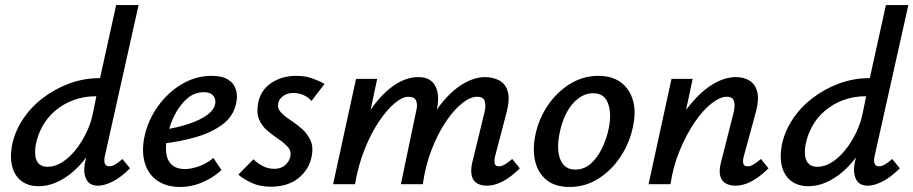

<svg xmlns="http://www.w3.org/2000/svg" viewBox="-20 -731 3625 762"><path d="M133 8Q93 8 66 -12Q39 -32 29 -68Q19 -104 27 -151Q37 -205 68.5 -254Q100 -303 147.5 -340Q195 -377 253.5 -399Q312 -421 377 -421L441 -711H530L396 -111Q392 -93 396 -82Q400 -71 414 -71Q424 -71 436.5 -78Q449 -85 466 -100L496 -63Q460 -27 427 -10.5Q394 6 369 6Q345 6 332 -6.5Q319 -19 315.5 -42Q312 -65 319 -93L352 -243L399 -277Q384 -214 356.5 -161.5Q329 -109 292.5 -71Q256 -33 215 -12.5Q174 8 133 8ZM169 -69Q198 -69 226.5 -87Q255 -105 279.5 -135.5Q304 -166 322 -203Q340 -240 348 -278L369 -381L414 -349H361Q312 -349 271 -333.5Q230 -318 198.5 -291Q167 -264 147.5 -228Q128 -192 121 -151Q118 -130 120.5 -111Q123 -92 135 -80.5Q147 -69 169 -69Z M695 11Q641 11 604.5 -14Q568 -39 554.5 -85Q541 -131 554 -192Q568 -255 607 -309.5Q646 -364 701.5 -397Q757 -430 820 -430Q862 -430 885.5 -415Q909 -400 916.5 -374.5Q924 -349 917 -320Q906 -269 863 -237Q820 -205 758 -187Q696 -169 626 -161L630 -216Q686 -225 729.5 -239.5Q773 -254 800.5 -273.5Q828 -293 833 -315Q836 -324 834 -335.5Q832 -347 821.5 -356Q811 -365 789 -365Q752 -365 723.5 -340.5Q695 -316 675 -278Q655 -240 646 -198Q636 -157 639.5 -125.5Q643 -94 662 -77Q681 -60 714 -60Q738 -60 768.5 -70.5Q799 -81 827 -104L859 -56Q836 -35 809 -20Q782 -5 753.5 3Q725 11 695 11Z M1055 10Q1011 10 978 -5.5Q945 -21 926 -38L986 -99Q999 -85 1021 -73Q1043 -61 1069 -61Q1095 -61 1111.5 -75.5Q1128 -90 1132 -109Q1137 -131 1123 -147Q1109 -163 1086 -178.5Q1063 -194 1041 -212.5Q1019 -231 1008 -257.5Q997 -284 1005 -324Q1015 -374 1057 -402Q1099 -430 1155 -430Q1191 -430 1219 -420Q1247 -410 1268 -398L1216 -330Q1204 -345 1185 -353.5Q1166 -362 1144 -362Q1119 -362 1103 -349.5Q1087 -337 1084 -321Q1080 -301 1094.5 -285.5Q1109 -270 1132.5 -254.5Q1156 -239 1178 -220Q1200 -201 1212.5 -173.5Q1225 -146 1216 -106Q1205 -56 1163 -23Q1121 10 1055 10Z M1912 6Q1890 6 1874 -3Q1858 -12 1852.5 -32.5Q1847 -53 1854 -85L1903 -286Q1909 -311 1904 -329Q1899 -347 1873 -347Q1847 -347 1815 -322Q1783 -297 1751.5 -251Q1720 -205 1694.5 -141Q1669 -77 1658 0H1596Q1618 -105 1653 -185Q1688 -265 1730 -318Q1772 -371 1817.5 -398Q1863 -425 1905 -425Q1936 -425 1961 -412Q1986 -399 1995 -368.5Q2004 -338 1991 -287L1945 -111Q1941 -93 1943.5 -82Q1946 -71 1960 -71Q1971 -71 1983 -78Q1995 -85 2013 -100L2043 -63Q2009 -29 1976 -11.5Q1943 6 1912 6ZM1302 0 1393 -418H1477L1388 0ZM1334 0Q1354 -94 1386 -172Q1418 -250 1459 -306.5Q1500 -363 1546.5 -394Q1593 -425 1641 -425Q1690 -425 1708.5 -388Q1727 -351 1712 -289L1644 0H1571L1631 -287Q1638 -313 1632 -330Q1626 -347 1601 -347Q1577 -347 1546.5 -321.5Q1516 -296 1484.5 -249.5Q1453 -203 1427.5 -139.5Q1402 -76 1389 0Z M2240 11Q2184 11 2150 -16Q2116 -43 2104.5 -89Q2093 -135 2104 -192Q2117 -257 2153 -311Q2189 -365 2241.5 -397.5Q2294 -430 2355 -430Q2409 -430 2444 -404Q2479 -378 2492 -333Q2505 -288 2492 -228Q2479 -164 2443 -109.5Q2407 -55 2355 -22Q2303 11 2240 11ZM2263 -58Q2298 -58 2324.5 -81.5Q2351 -105 2369.5 -143Q2388 -181 2396 -222Q2408 -281 2393 -321Q2378 -361 2334 -361Q2303 -361 2275.5 -340.5Q2248 -320 2228.5 -283.5Q2209 -247 2200 -198Q2188 -135 2204.5 -96.5Q2221 -58 2263 -58Z M2899 6Q2877 6 2860.5 -3Q2844 -12 2838.5 -32.5Q2833 -53 2841 -85L2892 -286Q2898 -312 2893 -329.5Q2888 -347 2864 -347Q2838 -347 2804 -320.5Q2770 -294 2737.5 -246.5Q2705 -199 2678.5 -136Q2652 -73 2641 0H2578Q2602 -103 2638 -182Q2674 -261 2718.5 -315Q2763 -369 2809.5 -397Q2856 -425 2901 -425Q2933 -425 2955.5 -410.5Q2978 -396 2985.5 -365.5Q2993 -335 2980 -287L2932 -111Q2927 -93 2930 -82Q2933 -71 2947 -71Q2958 -71 2970 -78Q2982 -85 3000 -100L3030 -63Q2996 -29 2963 -11.5Q2930 6 2899 6ZM2554 0 2645 -418H2729L2640 0Z M3188 8Q3148 8 3121 -12Q3094 -32 3084 -68Q3074 -104 3082 -151Q3092 -205 3123.5 -254Q3155 -303 3202.5 -340Q3250 -377 3308.5 -399Q3367 -421 3432 -421L3496 -711H3585L3451 -111Q3447 -93 3451 -82Q3455 -71 3469 -71Q3479 -71 3491.5 -78Q3504 -85 3521 -100L3551 -63Q3515 -27 3482 -10.5Q3449 6 3424 6Q3400 6 3387 -6.5Q3374 -19 3370.5 -42Q3367 -65 3374 -93L3407 -243L3454 -277Q3439 -214 3411.5 -161.5Q3384 -109 3347.5 -71Q3311 -33 3270 -12.5Q3229 8 3188 8ZM3224 -69Q3253 -69 3281.5 -87Q3310 -105 3334.5 -135.5Q3359 -166 3377 -203Q3395 -240 3403 -278L3424 -381L3469 -349H3416Q3367 -349 3326 -333.5Q3285 -318 3253.5 -291Q3222 -264 3202.5 -228Q3183 -192 3176 -151Q3173 -130 3175.5 -111Q3178 -92 3190 -80.5Q3202 -69 3224 -69Z"/></svg>

Font: Ysabeau SemiBold
Style: Italic
Weight: 600
Italic angle: -12°
Designer: Christian Thalmann (Catharsis Fonts)
Version: Version 2.002